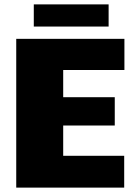

<svg xmlns="http://www.w3.org/2000/svg" viewBox="-20 -820 618 875"><path d="M54 -643H547V-501H268V-377H503V-248H268V-110H546V35H54ZM134 -800H475V-699H134Z"/></svg>

Font: Lalezar
Style: Regular
Weight: 400
Designer: Borna Izadpanah
Foundry: Borna Izadpanah
Version: Version 1.003;November 28, 2018;FontCreator 11.5.0.2421 64-b